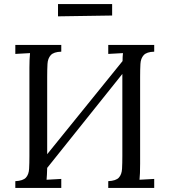

<svg xmlns="http://www.w3.org/2000/svg" viewBox="-20 -920 830 940"><path d="M280 -667Q243 -666 228.5 -650Q214 -634 212.5 -607Q211 -580 211 -544V-165L580 -621Q580 -643 582 -660Q564 -659 546 -658Q528 -657 510 -656V-700H735V-667Q698 -666 683.5 -650Q669 -634 667.5 -607Q666 -580 666 -544V-119Q666 -66 663 -40Q681 -41 699 -42Q717 -43 735 -44V0H510V-33Q548 -35 562 -50.5Q576 -66 577.5 -93.5Q579 -121 579 -156V-558L211 -98Q210 -60 208 -40Q226 -41 244 -42Q262 -43 280 -44V0H55V-33Q93 -35 107 -50.5Q121 -66 122.5 -93.5Q124 -121 124 -156V-588Q124 -630 127 -660Q109 -659 91 -658Q73 -657 55 -656V-700H280ZM264 -840V-900H529V-844Z"/></svg>

Font: Lora
Style: Regular
Weight: 400
Designer: Olga Karpushina, Alexei Vanyashin (Cyrillic)
Foundry: Cyreal
Version: Version 3.005; ttfautohint (v1.8.4.7-5d5b)